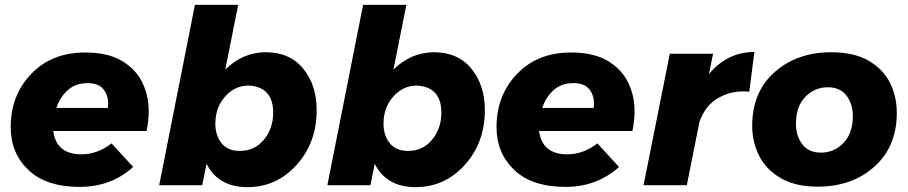

<svg xmlns="http://www.w3.org/2000/svg" viewBox="-20 -762 3734 790"><path d="M308 7Q170 7 97 -62.5Q24 -132 24 -239Q24 -370 108.5 -458Q193 -546 330 -546Q419.5 -546 477.5 -514Q537.5 -479 564.8 -424Q592 -369 592 -305Q592 -266 583 -223H199Q212 -127 315 -127Q381 -127 439 -172L528 -75Q437 7 308 7ZM424 -318 425 -336Q425 -371 405 -395.5Q385 -420 340 -420Q291 -420 259 -391.2Q227 -362.5 212 -318Z M998 8Q878 8 830 -88L812 0H635L782 -742H960L907 -476Q980 -547 1073 -547Q1173 -547 1228 -479Q1283 -411 1283 -309Q1283 -175 1200.5 -83.5Q1118 8 998 8ZM967 -141Q1028 -141 1066 -187.5Q1104 -234 1104 -298Q1104 -404 1004 -410Q946 -410 906 -364.5Q866 -319 866 -253Q866 -205 891.5 -173Q917 -141 967 -141Z M1690 8Q1570 8 1522 -88L1504 0H1327L1474 -742H1652L1599 -476Q1672 -547 1765 -547Q1865 -547 1920 -479Q1975 -411 1975 -309Q1975 -175 1892.5 -83.5Q1810 8 1690 8ZM1659 -141Q1720 -141 1758 -187.5Q1796 -234 1796 -298Q1796 -404 1696 -410Q1638 -410 1598 -364.5Q1558 -319 1558 -253Q1558 -205 1583.5 -173Q1609 -141 1659 -141Z M2307 7Q2169 7 2096 -62.5Q2023 -132 2023 -239Q2023 -370 2107.5 -458Q2192 -546 2329 -546Q2418.5 -546 2476.5 -514Q2536.5 -479 2563.8 -424Q2591 -369 2591 -305Q2591 -266 2582 -223H2198Q2211 -127 2314 -127Q2380 -127 2438 -172L2527 -75Q2436 7 2307 7ZM2423 -318 2424 -336Q2424 -371 2404 -395.5Q2384 -420 2339 -420Q2290 -420 2258 -391.2Q2226 -362.5 2211 -318Z M2806 0H2628L2736 -541H2914L2897 -457Q2972 -548 3084 -548L3063 -385L3038 -386Q2981 -386 2931.5 -356.5Q2882 -327 2858 -261Z M3345 6Q3255 6 3195 -27.5Q3132.5 -63.5 3103.8 -120.5Q3075 -177.5 3075 -244Q3075 -384 3167.5 -465.5Q3260 -547 3400 -547Q3491 -547 3551 -514Q3613.5 -478.5 3641.8 -421.5Q3670 -364.5 3670 -298Q3670 -159 3578 -76.5Q3486 6 3345 6ZM3358 -134Q3412 -134 3450.5 -173.5Q3489 -213 3489 -285Q3489 -334 3463 -368.5Q3437 -403 3386 -403Q3332 -403 3293.5 -363.5Q3255 -324 3255 -252Q3255 -203 3281 -168.5Q3307 -134 3358 -134Z"/></svg>

Font: Argentum Novus
Style: Bold Italic
Weight: 700
Designer: Julieta Ulanovsky (font) & Cristiano Sobral (main changes)
Foundry: Julieta Ulanovsky (font) & Cristiano Sobral (main changes)
Version: Version 3.00;November 27, 2020;FontCreator 13.0.0.2655 64-bi